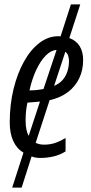

<svg xmlns="http://www.w3.org/2000/svg" viewBox="-20 -710 415 875"><path d="M35.6 145 86.9 -14.2Q56.6 -32.2 40.5 -67.1Q24.4 -102.1 24.4 -152.3Q24.4 -233.4 41.7 -304.4Q59.1 -375.5 89.4 -429.7Q119.6 -483.9 159.7 -514.4Q199.7 -544.9 245.1 -544.9Q248 -544.9 251 -544.9Q253.9 -544.9 255.9 -543.9L303.2 -689.9H345.7L295.9 -536.6Q326.2 -525.9 342.5 -500.5Q358.9 -475.1 358.9 -436.5Q358.9 -391.1 341.3 -353.8Q323.7 -316.4 289.8 -290.5Q255.9 -264.6 206.1 -253.4L142.6 -59.1Q150.4 -55.2 159.9 -53Q169.4 -50.8 180.7 -50.8Q207.5 -50.8 229.2 -57.9Q251 -64.9 278.8 -81.1V-20Q253.9 -4.4 224.9 2.7Q195.8 9.8 164.1 9.8Q152.8 9.8 142.6 8.1Q132.3 6.3 124 2.9L78.6 145ZM110.8 -91.3 162.1 -247.1 105 -242.2Q100.6 -222.7 98.6 -202.1Q96.7 -181.6 96.7 -161.1Q96.7 -137.7 100.3 -120.1Q104 -102.5 110.8 -91.3ZM114.3 -297.9 120.1 -298.3Q134.8 -298.3 150.1 -300Q165.5 -301.8 178.2 -304.2L237.8 -482.4Q212.4 -481 188.5 -456.8Q164.6 -432.6 145.3 -391.6Q126 -350.6 114.3 -297.9ZM226.6 -318.8Q251 -328.6 265.9 -346.2Q280.8 -363.8 287.6 -386Q294.4 -408.2 294.4 -432.6Q294.4 -445.3 290.3 -456.8Q286.1 -468.3 277.8 -474.1Z"/></svg>

Font: Open Sans Condensed
Style: Italic
Weight: 400
Width: 3
Italic angle: -12°
Designer: Monotype Design Team
Foundry: Monotype Imaging Inc.
Version: Version 3.000